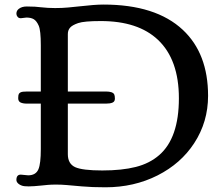

<svg xmlns="http://www.w3.org/2000/svg" viewBox="-20 -797 937 829"><path d="M94.2 -721.2 69.8 -718.3Q60.5 -718.3 55.7 -724.6Q50.8 -731 50.8 -737.3Q50.8 -743.7 53 -748.8Q55.2 -753.9 60.5 -758.3Q73.7 -769 95.5 -769Q117.2 -769 130.9 -768.1Q144.5 -767.1 157.2 -765.6Q187 -762.2 218 -762.2Q249 -762.2 273.7 -764.6Q298.3 -767.1 322.3 -769.5Q389.6 -777.3 426.8 -777.3Q652.8 -777.3 769.5 -668Q878.4 -565.9 878.4 -383.3Q878.4 -270.5 818.4 -178.7Q761.2 -90.8 660.2 -39.6Q558.6 11.7 435.1 11.7Q377 11.7 334 7.8L268.1 2Q245.1 0 223.1 0Q201.2 0 187.7 1.2Q174.3 2.4 160.6 3.9Q124 7.8 103.8 7.8Q83.5 7.8 74.7 4.6Q65.9 1.5 60.5 -2.9Q50.8 -10.7 50.8 -20Q50.8 -43 69.8 -43L101.6 -40Q134.8 -40 146 -66.4Q156.2 -90.3 156.2 -153.3V-349.6H96.2Q79.1 -349.6 68.8 -354.5Q58.6 -359.4 58.6 -373Q58.6 -386.7 61.3 -391.4Q64 -396 69.3 -398.4Q76.2 -401.9 97.7 -401.9H156.2V-601.6Q156.2 -665.5 147.2 -686Q138.2 -706.5 126 -713.9Q113.8 -721.2 94.2 -721.2ZM272.9 -131.3Q272.9 -89.8 304.7 -75.2Q336.4 -61 421.6 -61Q506.8 -61 566.4 -76.2Q626 -91.3 667.5 -127.4Q752.4 -201.2 752.4 -372.6Q752.4 -539.6 662.1 -625Q576.2 -706.1 415.5 -706.1Q342.8 -706.1 317.4 -697.3Q292 -688.5 282.5 -677.5Q272.9 -666.5 272.9 -649.9V-401.9H437Q466.8 -401.9 473.1 -389.6Q476.1 -383.8 476.1 -371.1Q476.1 -358.4 465.8 -354Q455.6 -349.6 437.5 -349.6H272.9Z"/></svg>

Font: Stoke
Style: Regular
Weight: 400
Designer: Nicole Fally
Foundry: Nicole Fally
Version: Version 1.002